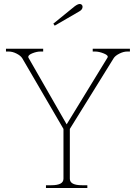

<svg xmlns="http://www.w3.org/2000/svg" viewBox="-20 -945 683 965"><path d="M248 -826 355 -913Q371 -925 381 -925Q387 -925 391 -921Q395 -917 395 -911Q395 -897 379 -888L255 -816ZM211 -14H238Q268 -14 283.5 -22Q299 -30 299 -47V-297L92 -652Q84 -665 63.5 -675.5Q43 -686 24 -686H10V-700H197V-686H183Q165 -686 143.5 -677.5Q122 -669 122 -659Q122 -656 123 -655L315 -320L520 -655Q527 -666 502.5 -676Q478 -686 458 -686H446V-700H633V-686H619Q601 -686 580 -675.5Q559 -665 551 -652L331 -297V-47Q331 -30 346.5 -22Q362 -14 392 -14H419V0H211Z"/></svg>

Font: Taviraj Thin
Style: Regular
Weight: 250
Designer: Katatrad Team
Foundry: CadsonDemak
Version: Version 1.001